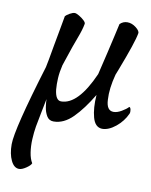

<svg xmlns="http://www.w3.org/2000/svg" viewBox="-76 -489 603 765"><g transform="rotate(10 225.5 -107.0)"><path d="M53.7 218.8Q33.2 218.8 20.5 192.4Q7.8 166 7.8 127Q7.8 66.4 88.9 -199.2Q90.8 -206.1 95.2 -231Q99.6 -255.9 105.5 -289.1Q111.3 -322.3 117.7 -355.5Q124 -388.7 127.9 -412.1Q132.8 -418 145 -424.8Q157.2 -431.6 165 -431.6Q170.9 -431.6 182.6 -424.8Q194.3 -418 203.6 -409.2Q212.9 -400.4 210.9 -394.5Q207 -372.1 193.4 -336.4Q179.7 -300.8 163.1 -250L152.3 -217.8Q145.5 -189.5 144 -164.6Q142.6 -139.6 144.5 -118.2Q149.4 -75.2 171.9 -75.2Q240.2 -75.2 298.8 -208Q324.2 -313.5 335.9 -366.2Q347.7 -418.9 347.7 -418.9Q360.4 -431.6 377.9 -431.6Q396.5 -431.6 413.6 -418Q430.7 -404.3 427.7 -394.5Q421.9 -359.4 376 -240.2L367.2 -217.8Q351.6 -159.2 354.5 -114.3Q356.4 -70.3 384.8 -70.3Q399.4 -70.3 417 -80.6Q434.6 -90.8 443.4 -100.6Q448.2 -100.6 450.2 -90.8Q452.1 -81.1 449.2 -74.2Q434.6 -42 406.2 -19Q377.9 3.9 351.6 3.9Q323.2 2.9 313 -34.2Q302.7 -71.3 306.6 -125Q270.5 -64.5 233.9 -27.8Q197.3 8.8 156.2 8.8Q137.7 8.8 128.4 -6.8Q119.1 -22.5 116.2 -42.5Q113.3 -62.5 113.3 -74.2Q106.4 -38.1 101.1 -12.7Q95.7 12.7 90.8 41Q86.9 64.5 85.4 92.8Q84 121.1 87.9 146.5Q91.8 171.9 101.6 187.5Q98.6 196.3 82 207.5Q65.4 218.8 53.7 218.8Z"/></g></svg>

Font: Crimson Text SemiBold
Style: Italic
Weight: 600
Italic angle: -11°
Designer: Sebastian Kosch
Foundry: Sebastian Kosch
Version: Version 1.100; ttfautohint (v1.8.4)